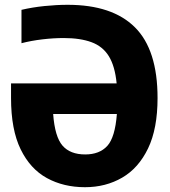

<svg xmlns="http://www.w3.org/2000/svg" viewBox="-20 -770 708 800"><path d="M334 10Q245 10 175.5 -28Q106 -66 66 -148Q26 -230 26 -361.5V-422.5H466Q459 -494.5 433.5 -535.8Q408 -577 361.2 -594.2Q314.5 -611.5 245 -611.5Q203 -611.5 156.5 -606Q110 -600.5 69.5 -590V-729Q114 -739.5 165 -744.8Q216 -750 262 -750Q448 -750 542.2 -656.2Q636.5 -562.5 636.5 -361.5Q636.5 -234 597 -151.8Q557.5 -69.5 489 -29.8Q420.5 10 334 10ZM335 -126.5Q394.5 -126.5 427 -162Q459.5 -197.5 467 -295H201.5Q208.5 -200 240.5 -163.2Q272.5 -126.5 335 -126.5Z"/></svg>

Font: Encode Sans Condensed ExtraBold
Style: Regular
Weight: 800
Width: 3
Designer: Multiple Designers
Foundry: Impallari Type
Version: Version 3.000; ttfautohint (v1.8.3) -l 8 -r 50 -G 200 -x 14 